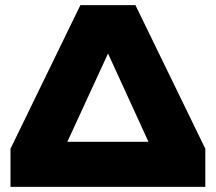

<svg xmlns="http://www.w3.org/2000/svg" viewBox="-20 -730 843 750"><path d="M21 0V-149L294 -710H509L782 -149V0ZM243 -176H560L402 -521Z"/></svg>

Font: Special Gothic Extended Bold
Style: Regular
Weight: 700
Width: 7
Designer: Alistair McCready
Foundry: Monolith
Version: Version 1.000; ttfautohint (v1.8.4.7-5d5b)